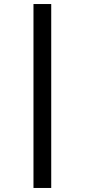

<svg xmlns="http://www.w3.org/2000/svg" viewBox="-20 -822 420 952"><path d="M146 110V-802H234V110Z"/></svg>

Font: Literata 36pt
Style: Bold
Weight: 700
Designer: Latin by Veronika Burian and Jose Scaglione. Greek by Irene Vlachou. Cyrillic by Vera Evstafieva.
Foundry: TypeTogether
Version: Version 3.002